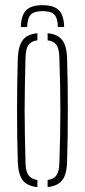

<svg xmlns="http://www.w3.org/2000/svg" viewBox="-20 -736 336 760"><path d="M148.5 -715.5Q193 -715.5 213 -695.5Q233 -675.5 234 -629H209Q208.5 -664 195.2 -678Q182 -692 148.5 -692Q115 -692 101.8 -678Q88.5 -664 87.5 -629H62.5Q63.5 -675.5 83.5 -695.5Q103.5 -715.5 148.5 -715.5ZM50.5 -93.5Q49 -144 48.2 -195.8Q47.5 -247.5 47.5 -299.5Q47.5 -351.5 48.2 -403.2Q49 -455 50.5 -505.5Q52.5 -553.5 69.8 -577Q87 -600.5 128 -604.5V-576.5Q103 -573 92.5 -557.8Q82 -542.5 81 -508.5Q79.5 -447.5 78.5 -397.2Q77.5 -347 77.5 -299.8Q77.5 -252.5 78.5 -202Q79.5 -151.5 81 -90.5Q82 -57 93 -42Q104 -27 128 -23.5V4.5Q87 0.5 69.8 -22.8Q52.5 -46 50.5 -93.5ZM168.5 4.5V-23.5Q193 -27 203.5 -42Q214 -57 215 -90.5Q217 -151.5 218 -202Q219 -252.5 219 -299.8Q219 -347 218 -397.2Q217 -447.5 215 -508.5Q214 -543 203.8 -558Q193.5 -573 168.5 -576.5V-604.5Q196 -602 212.5 -590.5Q229 -579 236.8 -558.2Q244.5 -537.5 245.5 -505.5Q247 -455 247.8 -403.2Q248.5 -351.5 248.5 -299.8Q248.5 -248 247.8 -196.2Q247 -144.5 245.5 -93.5Q244.5 -62.5 236.8 -41.8Q229 -21 212.5 -9.8Q196 1.5 168.5 4.5Z"/></svg>

Font: Big Shoulders Stencil Display Thin ExtraLight
Style: Regular
Weight: 250
Version: Version 2.001